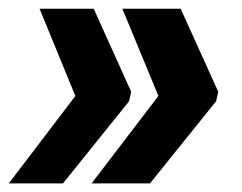

<svg xmlns="http://www.w3.org/2000/svg" viewBox="-58 -469 561 445"><path d="M154.3 -43.9H289.6L442.9 -234.4L447.8 -256.3L360.8 -448.7H225.6L309.1 -246.6ZM-37.6 -43.9H87.9L241.2 -234.4L246.1 -256.3L159.2 -448.7H33.7L116.7 -246.6Z"/></svg>

Font: Roboto Flex Super Cond Black
Style: Italic
Weight: 900
Width: 3
Italic angle: -10°
Designer: Berlow after Robertson
Foundry: Google
Version: Version 3.200;Glyphs 3.3 (3311)